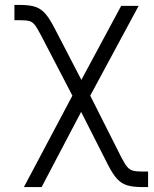

<svg xmlns="http://www.w3.org/2000/svg" viewBox="-20 -554 620 773"><path d="M271.5 -168.9 145.5 -411.1Q129.4 -441.9 119.9 -453.9Q110.4 -465.8 98.1 -469.2Q85.9 -472.7 58.6 -472.7H38.1V-534.2H58.6Q98.1 -534.2 121.1 -526.9Q144 -519.5 161.6 -500Q179.2 -480.5 200.2 -439.5L307.6 -232.4L467.8 -530.3H538.1L343.3 -168.9L468.8 80.1Q482.9 107.4 492.9 118.7Q502.9 129.9 515.9 133.3Q528.8 136.7 555.7 136.7H576.2V199.2H555.7Q515.6 199.2 492.2 192.1Q468.8 185.1 451.2 166Q433.6 147 414.1 108.4L306.6 -103.5L147.5 199.2H76.2Z"/></svg>

Font: Pretendard JP Light
Style: Regular
Weight: 300
Designer: Base glyphs from Inter by Rasmus Andersson; Hangeul glyphs from Noto Sans CJK(Source Han Sans) by Jang Soo-young and Kan
Foundry: Kil Hyung-jin
Version: Version 1.309